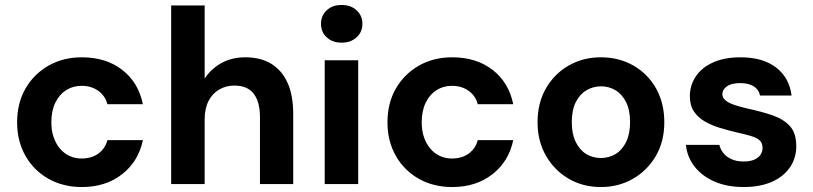

<svg xmlns="http://www.w3.org/2000/svg" viewBox="-20 -742 3277 774"><path d="M310 12Q234 12 175 -21.5Q116 -55 82.5 -114Q49 -173 49 -249Q49 -326 82.5 -384.5Q116 -443 175 -477Q234 -511 310 -511Q407 -511 472.5 -460.5Q538 -410 556 -322H413Q404 -356 376 -376Q348 -396 309 -396Q274 -396 246.5 -378.5Q219 -361 203 -328Q187 -295 187 -249Q187 -215 196.5 -188Q206 -161 222.5 -142Q239 -123 261 -113Q283 -103 309 -103Q335 -103 356 -111.5Q377 -120 392 -137Q407 -154 413 -177H556Q538 -91 472 -39.5Q406 12 310 12Z M670 0V-720H805V-425Q830 -464 872 -487.5Q914 -511 969 -511Q1031 -511 1074 -484.5Q1117 -458 1139.5 -407.5Q1162 -357 1162 -283V0H1028V-270Q1028 -331 1003 -364Q978 -397 924 -397Q891 -397 863.5 -381Q836 -365 820.5 -334.5Q805 -304 805 -260V0Z M1289 0V-499H1424V0ZM1357 -570Q1320 -570 1297 -591.5Q1274 -613 1274 -646Q1274 -679 1297 -700.5Q1320 -722 1357 -722Q1394 -722 1417.5 -700.5Q1441 -679 1441 -646Q1441 -613 1417.5 -591.5Q1394 -570 1357 -570Z M1803 12Q1727 12 1668 -21.5Q1609 -55 1575.5 -114Q1542 -173 1542 -249Q1542 -326 1575.5 -384.5Q1609 -443 1668 -477Q1727 -511 1803 -511Q1900 -511 1965.5 -460.5Q2031 -410 2049 -322H1906Q1897 -356 1869 -376Q1841 -396 1802 -396Q1767 -396 1739.5 -378.5Q1712 -361 1696 -328Q1680 -295 1680 -249Q1680 -215 1689.5 -188Q1699 -161 1715.5 -142Q1732 -123 1754 -113Q1776 -103 1802 -103Q1828 -103 1849 -111.5Q1870 -120 1885 -137Q1900 -154 1906 -177H2049Q2031 -91 1965 -39.5Q1899 12 1803 12Z M2402 12Q2330 12 2272.5 -21.5Q2215 -55 2181 -114Q2147 -173 2147 -249Q2147 -327 2181 -386Q2215 -445 2273 -478Q2331 -511 2402 -511Q2475 -511 2533 -478Q2591 -445 2624.5 -386Q2658 -327 2658 -249Q2658 -172 2624 -113.5Q2590 -55 2532 -21.5Q2474 12 2402 12ZM2402 -105Q2435 -105 2461.5 -121Q2488 -137 2504 -169.5Q2520 -202 2520 -250Q2520 -298 2504 -330Q2488 -362 2461.5 -378Q2435 -394 2403 -394Q2371 -394 2344 -378Q2317 -362 2301 -330Q2285 -298 2285 -249Q2285 -202 2301 -169.5Q2317 -137 2343.5 -121Q2370 -105 2402 -105Z M2978 12Q2911 12 2860.5 -10Q2810 -32 2780 -70.5Q2750 -109 2745 -158H2880Q2884 -140 2896.5 -124.5Q2909 -109 2929.5 -100Q2950 -91 2977 -91Q3004 -91 3021 -98.5Q3038 -106 3046 -118.5Q3054 -131 3054 -145Q3054 -166 3042 -176.5Q3030 -187 3006.5 -194Q2983 -201 2951 -208Q2917 -216 2883.5 -226Q2850 -236 2822 -252Q2794 -268 2777.5 -292.5Q2761 -317 2761 -354Q2761 -398 2785 -434Q2809 -470 2855 -490.5Q2901 -511 2965 -511Q3055 -511 3108.5 -470Q3162 -429 3171 -357H3044Q3039 -381 3018.5 -394Q2998 -407 2964 -407Q2929 -407 2910.5 -394Q2892 -381 2892 -362Q2892 -348 2904.5 -337.5Q2917 -327 2940.5 -319Q2964 -311 2995 -304Q3051 -292 3094.5 -277Q3138 -262 3164 -234Q3190 -206 3190 -152Q3190 -105 3164.5 -67.5Q3139 -30 3091.5 -9Q3044 12 2978 12Z"/></svg>

Font: DM Sans 20pt
Style: Bold
Weight: 700
Version: Version 4.004;gftools[0.9.30]